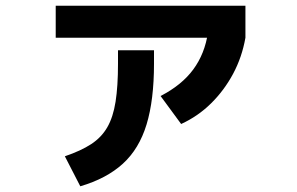

<svg xmlns="http://www.w3.org/2000/svg" viewBox="-20 -599 1040 672"><path d="M207 -52Q263 -71 299 -94.5Q335 -118 355.5 -153.5Q376 -189 384.5 -243Q393 -297 393 -376V-423H519V-376Q519 -249 493 -163.5Q467 -78 410 -26Q353 26 261 53ZM542 -263Q616 -301 656.5 -356Q697 -411 708 -486L839 -467Q827 -399 796 -341Q765 -283 719 -237.5Q673 -192 614 -165ZM175 -467V-579H839V-467Z"/></svg>

Font: M PLUS 2
Style: Bold
Weight: 700
Designer: Coji Morishita
Foundry: UNDERFOREST DESIGN
Version: Version 1.001